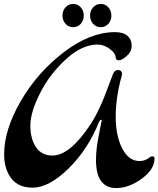

<svg xmlns="http://www.w3.org/2000/svg" viewBox="-20 -908 804 974"><path d="M452.5 -787Q437 -804 437 -829Q437 -854 452.5 -871Q468 -888 491 -888Q514 -888 529.5 -871Q545 -854 545 -829Q545 -804 529.5 -787Q514 -770 491 -770Q468 -770 452.5 -787ZM312.5 -787Q297 -804 297 -829Q297 -854 312.5 -871Q328 -888 351 -888Q374 -888 389.5 -871Q405 -854 405 -829Q405 -804 389.5 -787Q374 -770 351 -770Q328 -770 312.5 -787ZM567 -616Q565 -640 535.5 -661Q506 -682 475 -682Q396 -682 314 -607Q232 -532 183 -435Q134 -338 134 -271Q134 -204 162.5 -161.5Q191 -119 246 -119Q334 -119 437 -274Q485 -345 534 -482Q552 -531 553 -532Q561 -553 579 -553Q588 -553 593.5 -547.5Q599 -542 599 -534.5Q599 -527 596 -518Q567 -412 567 -315.5Q567 -219 600 -155Q633 -91 688 -91Q716 -91 738 -109Q745 -115 752 -115Q764 -115 764 -104Q764 -49 699 -1.5Q634 46 570 46Q467 46 467 -96Q467 -153 481.5 -224Q496 -295 496 -297.5Q496 -300 492 -300Q488 -300 483 -291Q426 -149 327 -52.5Q228 44 145 44Q62 44 26 -20Q1 -63 1 -126Q1 -250 85.5 -395.5Q170 -541 303.5 -643Q437 -745 563 -745Q606 -745 627 -726Q648 -707 648 -676.5Q648 -646 623 -624Q598 -602 583 -602Q568 -602 567 -616Z"/></svg>

Font: Dr Sugiyama
Style: Regular
Weight: 400
Designer: Alejandro Paul
Foundry: Alejandro Paul
Version: Version 1.000